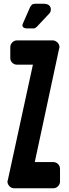

<svg xmlns="http://www.w3.org/2000/svg" viewBox="-20 -1007 369 1027"><path d="M262 -791Q275 -791 286.5 -780.5Q298 -770 298 -755Q298 -749 296 -746L166 -140H265Q280 -140 290.5 -129.5Q301 -119 301 -103V-36Q301 -22 290.5 -11Q280 0 265 0H56Q41 0 30.5 -11Q20 -22 20 -36Q20 -41 22 -44L156 -661H72Q56 -661 45.5 -671.5Q35 -682 35 -697V-754Q35 -769 45.5 -780Q56 -791 72 -791ZM141 -969Q146 -978 151.5 -982.5Q157 -987 171 -987H211Q234 -987 243 -978Q252 -969 252 -957Q252 -945 245 -936L182 -869Q169 -855 161 -855H126Q110 -855 103.5 -862Q97 -869 102 -880Z"/></svg>

Font: H.H. Samuel
Style: Regular
Weight: 900
Width: 1
Designer: deFharo
Foundry: deFharo
Version: Version 1.009